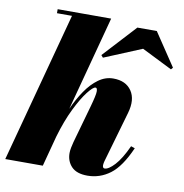

<svg xmlns="http://www.w3.org/2000/svg" viewBox="-84 -829 882 919"><g transform="rotate(10 357.5 -370.0)"><path d="M558.2 -634.5 376.1 -559 366.6 -570 513.5 -729.5H607.9L714.6 -570L706.4 -560.5ZM358.5 -318Q375 -376.5 375 -394.2Q375 -412 366.5 -412Q354.5 -412 328.8 -379Q303 -346 274 -286.8Q245 -227.5 222 -149L182.5 0H0L195.5 -730.5H122.5V-750H382.5L260 -290Q282 -339.5 309.8 -380.2Q337.5 -421 371 -445.2Q404.5 -469.5 443 -469.5Q504 -469.5 532 -428.2Q560 -387 540.5 -319.5L469.5 -73Q468.5 -69.5 467.2 -63.2Q466 -57 466 -53Q466 -38 476 -38Q495 -38 524 -69.2Q553 -100.5 582.5 -165L601.5 -158.5Q560 -64 510.5 -27Q461 10 400.5 10Q348 10 323 -16.2Q298 -42.5 298 -82Q298 -93.5 301 -109Q304 -124.5 307.5 -137Z"/></g></svg>

Font: Bodoni* 11pt Fatface
Style: Italic
Weight: 900
Italic angle: -13°
Version: Version 2.3